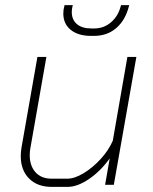

<svg xmlns="http://www.w3.org/2000/svg" viewBox="-20 -721 596 749"><path d="M61 -112Q61 -128 64 -146L126 -499H161L99 -146Q96 -130 96 -116Q96 -74 118.5 -49Q141 -24 181 -24H243Q271 -24 306.5 -45.5Q342 -67 373 -101Q404 -135 420 -172L477 -499H512L424 0H390L408 -103Q372 -53 327 -22.5Q282 8 244 8H181Q126 8 93.5 -24.5Q61 -57 61 -112ZM227 -668Q227 -684 231 -697L232 -701H264L263 -697Q260 -685 260 -674Q260 -644 280 -627Q300 -610 336 -610H348Q385 -610 413 -634Q441 -658 451 -697L452 -701H484L483 -697Q469 -642 433.5 -611.5Q398 -581 347 -581H335Q285 -581 256 -604.5Q227 -628 227 -668Z"/></svg>

Font: Bai Jamjuree ExtraLight
Style: Italic
Weight: 275
Italic angle: -10°
Version: Version 1.000; ttfautohint (v1.6)